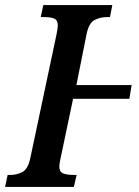

<svg xmlns="http://www.w3.org/2000/svg" viewBox="-38 -734 544 754"><path d="M-18 0 -8 -47H3Q28 -47 50 -58.5Q72 -70 81 -113L184 -599Q186 -609 187.5 -618.5Q189 -628 189 -634Q189 -655 175 -661Q161 -667 132 -667H122L132 -714H403L394 -667H383Q356 -667 333.5 -655.5Q311 -644 302 -600L262 -400H479L470 -346H249L200 -113Q198 -105 196.5 -95.5Q195 -86 195 -80Q195 -60 209 -53.5Q223 -47 253 -47H263L252 0Z"/></svg>

Font: Noto Serif ExtraCondensed SemiBold
Style: Italic
Weight: 600
Width: 2
Italic angle: -12°
Designer: Monotype Design Team
Foundry: Monotype Imaging Inc.
Version: Version 2.013